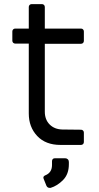

<svg xmlns="http://www.w3.org/2000/svg" viewBox="-20 -705 483 934"><path d="M120 -153V-493H54Q48 -493 44 -497Q40 -501 40 -507V-552Q40 -558 44 -562Q48 -566 54 -566H120V-671Q120 -677 124 -681Q128 -685 134 -685H184Q190 -685 194 -681Q198 -677 198 -671V-566H374Q380 -566 384 -562Q388 -558 388 -552V-506Q388 -500 384 -496Q380 -492 374 -492H198V-162Q198 -123 221.5 -99.5Q245 -76 283 -75L374 -74Q380 -74 384 -70Q388 -66 388 -60V-14Q388 -8 384 -4Q380 0 374 0H274Q202 0 161 -43.5Q120 -87 120 -153ZM222 209Q211 209 206 199L192 164Q191 162 191 159Q191 152 200 148Q233 135 233 98V79Q233 73 236.5 69Q240 65 246 65H298Q305 65 310 70Q315 75 315 83V94Q315 142 287 170.5Q259 199 226 209Z"/></svg>

Font: Miriam Libre
Style: Regular
Weight: 400
Designer: Michal Sahar
Foundry: Hagilda
Version: Version 1.001